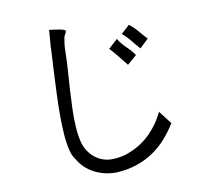

<svg xmlns="http://www.w3.org/2000/svg" viewBox="-85 -830 1169 1002"><g transform="rotate(-10 500.0 -329.0)"><path d="M727 -205 780 -136Q757 -98 726 -62Q695 -26 655 2Q615 30 564.5 47.5Q514 65 452 68Q388 68 335.5 40Q283 12 254 -39Q239 -57 230.5 -92.5Q222 -128 218.5 -175.5Q215 -223 215 -279Q215 -335 217.5 -393.5Q220 -452 223 -511.5Q226 -571 229 -624Q229 -641 231.5 -666Q234 -691 236 -726Q251 -724 266.5 -722Q282 -720 294 -717.5Q306 -715 313.5 -712Q321 -709 321 -705Q321 -699 315 -690Q312 -685 309 -678Q306 -663 304.5 -653.5Q303 -644 302 -634Q301 -624 300.5 -613Q300 -602 300 -584Q299 -542 295.5 -494Q292 -446 289 -396.5Q286 -347 284.5 -298.5Q283 -250 285.5 -206.5Q288 -163 296 -128Q304 -93 321 -70Q341 -39 373.5 -21.5Q406 -4 442 -4Q490 -5 529 -19.5Q568 -34 599 -54.5Q630 -75 653 -99Q676 -123 691.5 -145Q707 -167 715.5 -183.5Q724 -200 727 -205ZM528 -574 576 -618Q593 -590 617 -567.5Q641 -545 660 -518L610 -475Q587 -505 566 -530.5Q545 -556 528 -574ZM606 -639 651 -680Q675 -661 694.5 -637.5Q714 -614 735 -592L689 -548Q668 -571 649.5 -594.5Q631 -618 606 -639Z"/></g></svg>

Font: D2Coding
Style: Regular
Weight: 400
Monospace: yes
Designer: Yong-Rak Park; Jeong-Hwan Yoon; Sang-Min Lee;
Foundry: NHN Corporation
Version: Version 1.3.2; Build 20180524